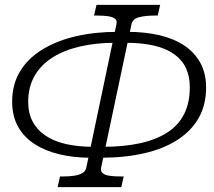

<svg xmlns="http://www.w3.org/2000/svg" viewBox="-20 -750 882 790"><path d="M335 -60 459 -650Q463 -666 452.5 -673.5Q442 -681 423 -683.5Q404 -686 381 -686H367L377 -730H639L629 -686H618Q578 -686 551.5 -679Q525 -672 521 -650L396 -60Q393 -45 403 -37Q413 -29 432.5 -26.5Q452 -24 475 -24H489L479 20H217L227 -24H242Q265 -24 285 -27Q305 -30 318.5 -37.5Q332 -45 335 -60ZM464 -619 455 -574Q376 -574 310.5 -559Q245 -544 197 -514Q149 -484 122.5 -438Q96 -392 96 -331Q96 -285 114 -250.5Q132 -216 166.5 -192.5Q201 -169 250.5 -157.5Q300 -146 363 -146L353 -101Q284 -101 225 -115Q166 -129 122 -157.5Q78 -186 54 -229.5Q30 -273 30 -332Q30 -402 62 -455.5Q94 -509 153 -545.5Q212 -582 291 -600.5Q370 -619 464 -619ZM394 -101 404 -146Q489 -146 555.5 -160.5Q622 -175 668 -204.5Q714 -234 737.5 -280.5Q761 -327 761 -391Q761 -436 745 -470Q729 -504 696 -527.5Q663 -551 613 -562.5Q563 -574 495 -574L505 -619Q577 -619 636.5 -605Q696 -591 738.5 -562.5Q781 -534 804.5 -491Q828 -448 828 -390Q828 -319 798 -265.5Q768 -212 711 -175Q654 -138 574 -119.5Q494 -101 394 -101Z"/></svg>

Font: Roboto Serif ExtraLight
Style: Italic
Weight: 250
Italic angle: -10°
Designer: Greg Gazdowicz
Foundry: Commercial Type
Version: Version 1.008